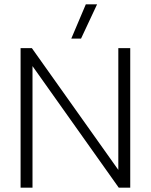

<svg xmlns="http://www.w3.org/2000/svg" viewBox="-20 -866 696 886"><path d="M309 -688 376 -846H428L354 -688ZM75 0V-644H127L526 -82V-644H581V0H528L130 -561V0Z"/></svg>

Font: Kanit ExtraLight
Style: Regular
Weight: 275
Designer: Katatrad Team
Foundry: CadsonDemak
Version: Version 2.000; ttfautohint (v1.8.3)